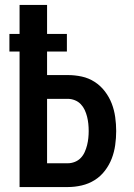

<svg xmlns="http://www.w3.org/2000/svg" viewBox="-20 -755 540 775"><path d="M59 0V-547H18V-618H59V-735H170V-618H250V-547H170V-452H254Q282 -452 310 -446Q338 -440 362 -424.5Q386 -409 403.5 -386Q421 -363 431 -337Q441 -311 445 -282.5Q449 -254 449 -226Q449 -198 445 -169.5Q441 -141 431 -115Q421 -89 403.5 -66Q386 -43 362 -28Q338 -13 310 -6.5Q282 0 254 0ZM170 -96H254Q268 -96 282 -101.5Q296 -107 306 -117.5Q316 -128 322 -141.5Q328 -155 331.5 -169Q335 -183 336.5 -197.5Q338 -212 338 -226Q338 -241 336.5 -255.5Q335 -270 331.5 -284Q328 -298 322 -311Q316 -324 306 -334.5Q296 -345 282 -350.5Q268 -356 254 -356H170Z"/></svg>

Font: Iosevka SS08 Regular
Style: Bold
Weight: 700
Monospace: yes
Designer: Belleve Invis
Foundry: Belleve Invis
Version: Version 16.3.4; ttfautohint (v1.8.4)